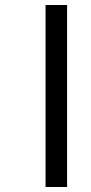

<svg xmlns="http://www.w3.org/2000/svg" viewBox="-20 -682 365 767"><path d="M162 -662V65H248V-662Z"/></svg>

Font: Noto Serif Sinhala Condensed Black
Style: Regular
Weight: 900
Width: 3
Designer: Jelle Bosma - Monotype Design Team
Foundry: Monotype Imaging Inc.
Version: Version 2.007